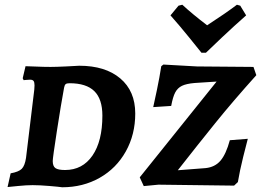

<svg xmlns="http://www.w3.org/2000/svg" viewBox="-20 -783 1104 812"><path d="M118 0Q92 0 57.5 3.5Q23 7 12 8L25 -50Q59 -56 72 -69Q85 -82 90 -115L125 -404Q126 -411 126 -422Q126 -435 122 -440.5Q118 -446 107 -446Q98 -446 90.5 -445Q83 -444 80 -444L76 -452L88 -503Q100 -503 132 -501.5Q164 -500 194 -500Q217 -500 259 -502Q301 -504 315 -505Q425 -505 488.5 -451.5Q552 -398 552 -303Q552 -214 512 -142.5Q472 -71 401.5 -31Q331 9 243 9Q230 7 188.5 3.5Q147 0 118 0ZM251 -412Q238 -342 220.5 -228.5Q203 -115 203 -102Q203 -80 214.5 -72Q226 -64 255 -64Q329 -64 371 -125Q413 -186 413 -294Q413 -364 379 -397.5Q345 -431 274 -431Q262 -431 257.5 -427Q253 -423 251 -412ZM650 -2 588 4 571 -33 896 -438 803 -432Q768 -429 749.5 -420Q731 -411 721 -392Q711 -373 704 -335L628 -330Q632 -347 643.5 -402Q655 -457 662 -503L671 -510L813 -502L1052 -500L1064 -465Q966 -356 890.5 -262.5Q815 -169 732 -63L849 -72Q889 -76 912.5 -103.5Q936 -131 952 -190L1028 -196Q1023 -178 1008.5 -119.5Q994 -61 986 -13L970 2ZM751 -763Q793 -724 856 -676Q933 -726 982 -763L996 -759L1021 -718Q971 -674 918.5 -624.5Q866 -575 851 -560H832Q820 -575 780 -624.5Q740 -674 701 -718L735 -759Z"/></svg>

Font: Alegreya SC
Style: Bold Italic
Weight: 700
Italic angle: -7°
Designer: Juan Pablo del Peral
Foundry: Huerta Tipografica
Version: Version 2.007; ttfautohint (v1.6)